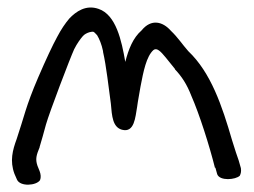

<svg xmlns="http://www.w3.org/2000/svg" viewBox="-20 -581 685 518"><path d="M87 -185C92 -202 98 -222 104 -245C113 -277 169 -424 180 -448C188 -464 197 -476 203 -483C208 -489 215 -492 221 -494C234 -497 232 -496 242 -486C248 -476 254 -462 258 -443V-441C267 -402 273 -345 279 -302C282 -267 284 -238 309 -231C343 -222 345 -265 350 -293C352 -309 356 -328 359 -347C367 -389 375 -429 394 -446C403 -453 413 -443 427 -426L452 -395V-394C470 -375 484 -354 496 -323C518 -273 545 -188 560 -128L561 -129L566 -111C573 -92 616 -96 627 -107C630 -113 631 -119 630 -126V-127L624 -148C620 -159 614 -177 606 -203C579 -296 549 -385 488 -443C472 -461 460 -480 441 -498C419 -523 388 -531 362 -499C339 -479 327 -449 318 -414C308 -472 293 -541 246 -557C212 -569 185 -550 167 -531C156 -518 145 -502 134 -481C122 -459 105 -423 83 -372C49 -293 45 -265 25 -206C14 -176 6 -147 19 -112L26 -96C35 -77 78 -80 88 -95C91 -102 90 -111 87 -119L81 -134C75 -152 78 -162 87 -184Z"/></svg>

Font: Stray Cat
Style: ExBdCn
Weight: 800
Version: Version 1.0